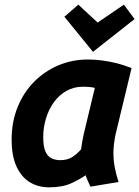

<svg xmlns="http://www.w3.org/2000/svg" viewBox="-20 -794 600 826"><path d="M189 12Q140 11 104.5 -12.5Q69 -36 49.5 -81Q30 -126 30 -193Q30 -269 55.5 -332.5Q81 -396 126.5 -442Q172 -488 231.5 -513Q291 -538 358 -538Q388 -538 419 -534Q450 -530 482 -522Q514 -514 546 -501L477 -215Q473 -195 470.5 -175.5Q468 -156 468 -136Q468 -103 474 -72.5Q480 -42 490 -11L369 9Q365 1 357.5 -16.5Q350 -34 348 -40Q326 -24 287.5 -6Q249 12 189 12ZM239 -105Q271 -105 292 -119Q313 -133 329 -152Q331 -169 333.5 -183Q336 -197 340 -216L388 -416Q375 -419 362 -420Q349 -421 337 -421Q298 -421 266 -403Q234 -385 212 -354.5Q190 -324 178 -285Q166 -246 166 -204Q166 -165 175 -143.5Q184 -122 200.5 -113.5Q217 -105 239 -105ZM380 -571 257 -722 317 -774 400 -697 513 -774 559 -712Z"/></svg>

Font: Ubuntu Sans Mono
Style: Bold Italic
Weight: 700
Italic angle: -13.5°
Monospace: yes
Designer: Dalton Maag Ltd
Foundry: Dalton Maag Ltd
Version: Version 1.006